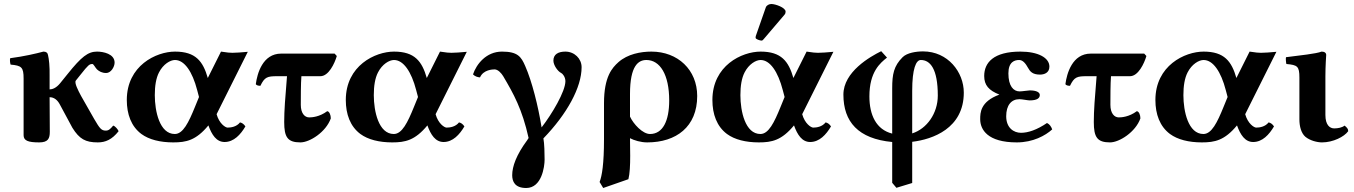

<svg xmlns="http://www.w3.org/2000/svg" viewBox="-20 -702 6769 960"><path d="M229 -43C229 -43 228 -131 228 -216C251 -216 268 -201 279 -180L342 -63C377 -7 407 10 469 10C507 10 540 -4 573 -46C570 -54 557 -71 546 -74C531 -56 523 -49 509 -49C487 -49 479 -59 451 -107L385 -223C370 -251 351 -288 359 -299L383 -329C421 -377 427 -382 442 -382C448 -382 456 -364 465 -355C476 -345 490 -337 511 -337C535 -337 553 -368 553 -389C553 -433 496 -444 465 -444C420 -444 387 -418 318 -332L280 -285C261 -262 242 -255 228 -255C228 -279 228 -302 228 -321C229 -371 225 -406 220 -427C218 -438 211 -444 197 -444C160 -434 100 -420 31 -411C28 -403 31 -384 33 -379C88 -374 98 -366 98 -309C98 -215 98 -26 98 -26C98 1 120 10 176 10C221 10 229 -10 229 -43Z M855 -444C761 -444 614 -374 614 -202C614 -131 636 -70 687 -32C725 -4 781 10 846 10C911 10 960 0 1022 -75C1039 -28 1062 8 1103 8C1149 8 1183 -29 1207 -70C1199 -82 1190 -88 1180 -90C1163 -68 1135 -64 1118 -64C1107 -64 1076 -84 1063 -131L1219 -443C1190 -440 1156 -438 1142 -438C1130 -438 1117 -439 1085 -444L1019 -312C995 -395 959 -444 855 -444ZM975 -217 955 -168C923 -89 895 -32 854 -32C778 -32 754 -146 754 -226C754 -272 760 -311 775 -340C796 -381 831 -402 855 -402C902 -402 942 -344 966 -251Z M1415 -321C1406 -212 1401 -150 1401 -92C1401 -16 1418 10 1482 10C1529 10 1610 -42 1634 -110C1634 -127 1627 -145 1616 -146C1577 -117 1539 -115 1526 -115C1503 -115 1484 -136 1484 -178C1484 -210 1484 -285 1487 -321H1582C1623 -321 1653 -384 1664 -422L1653 -434H1386C1293 -434 1266 -334 1259 -281C1263 -275 1272 -273 1282 -273C1303 -317 1317 -321 1366 -321Z M1950 -444C1856 -444 1709 -374 1709 -202C1709 -131 1731 -70 1782 -32C1820 -4 1876 10 1941 10C2006 10 2055 0 2117 -75C2134 -28 2157 8 2198 8C2244 8 2278 -29 2302 -70C2294 -82 2285 -88 2275 -90C2258 -68 2230 -64 2213 -64C2202 -64 2171 -84 2158 -131L2314 -443C2285 -440 2251 -438 2237 -438C2225 -438 2212 -439 2180 -444L2114 -312C2090 -395 2054 -444 1950 -444ZM2070 -217 2050 -168C2018 -89 1990 -32 1949 -32C1873 -32 1849 -146 1849 -226C1849 -272 1855 -311 1870 -340C1891 -381 1926 -402 1950 -402C1997 -402 2037 -344 2061 -251Z M2888 -366C2888 -409 2852 -444 2807 -444C2772 -444 2747 -431 2747 -399C2747 -376 2769 -345 2786 -337C2793 -334 2807 -317 2807 -296C2807 -245 2740 -132 2688 -65C2671 -171 2640 -295 2606 -372C2586 -418 2569 -444 2490 -444C2411 -444 2362 -381 2345 -330C2355 -320 2367 -316 2380 -315C2397 -354 2444 -355 2453 -355C2470 -355 2487 -336 2496 -321C2548 -233 2591 -156 2623 -12L2616 -1C2562 72 2541 130 2541 174C2541 205 2554 238 2611 238C2689 238 2703 131 2703 96C2703 69 2702 14 2697 -10C2815 -132 2888 -265 2888 -366Z M3122 194C3129 167 3131 124 3131 77C3131 48 3130 17 3130 -11C3151 0 3184 10 3216 10C3361 10 3466 -68 3466 -222C3466 -353 3369 -444 3237 -444C3184 -444 3118 -432 3072 -391C3041 -363 3000 -319 3000 -186V-7C3000 118 2990 177 2978 208L2996 238ZM3326 -200C3326 -97 3294 -32 3230 -32C3193 -32 3147 -82 3130 -119V-232C3130 -374 3172 -402 3212 -402C3280 -402 3326 -329 3326 -200Z M3783 -444C3689 -444 3542 -374 3542 -202C3542 -131 3564 -70 3615 -32C3653 -4 3709 10 3774 10C3839 10 3888 0 3950 -75C3967 -28 3990 8 4031 8C4077 8 4111 -29 4135 -70C4127 -82 4118 -88 4108 -90C4091 -68 4063 -64 4046 -64C4035 -64 4004 -84 3991 -131L4147 -443C4118 -440 4084 -438 4070 -438C4058 -438 4045 -439 4013 -444L3947 -312C3923 -395 3887 -444 3783 -444ZM3903 -217 3883 -168C3851 -89 3823 -32 3782 -32C3706 -32 3682 -146 3682 -226C3682 -272 3688 -311 3703 -340C3724 -381 3759 -402 3783 -402C3830 -402 3870 -344 3894 -251ZM3837 -682C3826 -682 3813 -676 3809 -665L3759 -522C3758 -519 3758 -514 3758 -513C3758 -506 3780 -499 3788 -499C3792 -499 3796 -503 3799 -507L3903 -629C3907 -634 3908 -639 3908 -644C3908 -664 3857 -682 3837 -682Z M4462 237 4541 213V7C4643 -5 4799 -60 4799 -239C4799 -341 4720 -445 4595 -445C4561 -445 4515 -438 4493 -416C4449 -372 4441 -331 4441 -261V-34C4361 -54 4327 -127 4327 -220C4327 -343 4381 -387 4415 -414L4386 -446C4331 -419 4197 -343 4197 -229C4197 -93 4271 -8 4441 8V212ZM4669 -224C4669 -135 4614 -58 4541 -35V-248C4541 -358 4560 -402 4584 -402C4631 -402 4669 -358 4669 -224Z M5011 -121C5011 -175 5036 -206 5077 -206C5090 -206 5119 -200 5128 -200C5167 -200 5179 -212 5179 -227C5179 -241 5161 -250 5129 -250C5121 -250 5091 -245 5078 -245C5047 -245 5022 -272 5022 -335C5022 -393 5053 -402 5076 -402C5095 -402 5109 -383 5120 -363C5130 -345 5142 -329 5180 -329C5200 -329 5227 -337 5227 -369C5227 -413 5171 -444 5082 -444C4948 -444 4901 -389 4901 -322C4901 -276 4924 -250 4977 -229C4881 -194 4881 -137 4881 -106C4881 -54 4918 10 5064 10C5145 10 5207 -24 5241 -55C5236 -69 5228 -81 5215 -87C5165 -53 5121 -38 5085 -38C5049 -38 5011 -62 5011 -121Z M5463 -321C5454 -212 5449 -150 5449 -92C5449 -16 5466 10 5530 10C5577 10 5658 -42 5682 -110C5682 -127 5675 -145 5664 -146C5625 -117 5587 -115 5574 -115C5551 -115 5532 -136 5532 -178C5532 -210 5532 -285 5535 -321H5630C5671 -321 5701 -384 5712 -422L5701 -434H5434C5341 -434 5314 -334 5307 -281C5311 -275 5320 -273 5330 -273C5351 -317 5365 -321 5414 -321Z M5998 -444C5904 -444 5757 -374 5757 -202C5757 -131 5779 -70 5830 -32C5868 -4 5924 10 5989 10C6054 10 6103 0 6165 -75C6182 -28 6205 8 6246 8C6292 8 6326 -29 6350 -70C6342 -82 6333 -88 6323 -90C6306 -68 6278 -64 6261 -64C6250 -64 6219 -84 6206 -131L6362 -443C6333 -440 6299 -438 6285 -438C6273 -438 6260 -439 6228 -444L6162 -312C6138 -395 6102 -444 5998 -444ZM6118 -217 6098 -168C6066 -89 6038 -32 5997 -32C5921 -32 5897 -146 5897 -226C5897 -272 5903 -311 5918 -340C5939 -381 5974 -402 5998 -402C6045 -402 6085 -344 6109 -251Z M6607 -127V-321C6607 -371 6611 -427 6611 -427C6611 -438 6602 -444 6588 -444C6560 -433 6479 -425 6410 -416C6408 -410 6410 -388 6412 -382C6467 -377 6477 -371 6477 -314V-105C6477 -70 6486 -36 6507 -18C6530 1 6566 10 6590 10C6645 10 6701 -18 6721 -46C6721 -58 6715 -64 6703 -74C6690 -64 6670 -60 6651 -60C6629 -60 6607 -77 6607 -127Z"/></svg>

Font: Libertinus Serif
Style: Bold
Weight: 700
Designer: Philipp H. Poll, Khaled Hosny
Foundry: Caleb Maclennan
Version: Version 7.050;RELEASE